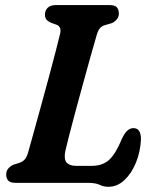

<svg xmlns="http://www.w3.org/2000/svg" viewBox="-20 -720 602 756"><path d="M325.5 0H41.5Q20 0 12 -9.5Q4 -19 4.5 -33.5Q4.5 -47.5 13.2 -57.2Q22 -67 34.5 -72L55.5 -78.5Q70.5 -83.5 78.5 -93.5Q86.5 -103.5 92.5 -126Q99.5 -150.5 112.5 -197.8Q125.5 -245 141.5 -303Q157.5 -361 173 -418.5Q188.5 -476 200.2 -521.5Q212 -567 217 -588.5Q222.5 -614.5 203 -622.5L180.5 -630.5Q169 -635.5 163 -642.8Q157 -650 157 -662Q157 -679 168 -689.5Q179 -700 199.5 -700H411.5Q433 -700 440.5 -690.8Q448 -681.5 448 -667Q448 -652.5 439.2 -642.8Q430.5 -633 419 -628.5L393 -621Q381 -617.5 373.5 -609Q366 -600.5 360 -579.5Q350 -546 335.8 -494.8Q321.5 -443.5 305.8 -386.2Q290 -329 275.5 -275Q261 -221 250.8 -180.8Q240.5 -140.5 237 -124.5Q231 -93 242.2 -80Q253.5 -67 279.5 -67H342.5Q383 -67 409 -90Q435 -113 460 -173.5Q471 -196.5 481.8 -206Q492.5 -215.5 505 -215.5Q521.5 -215.5 528.5 -203.2Q535.5 -191 535 -170.5Q532.5 -121 515 -78.8Q497.5 -36.5 469.5 -10.5Q441.5 15.5 407 15.5Q388 15.5 372.5 7.8Q357 0 325.5 0Z"/></svg>

Font: Fraunces 72pt SuperSoft SemiBold
Style: Italic
Weight: 600
Italic angle: -16°
Version: Version 1.000;[b76b70a41]